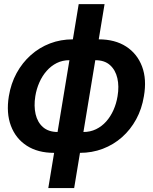

<svg xmlns="http://www.w3.org/2000/svg" viewBox="-20 -748 760 953"><path d="M219.7 185.5 370.6 -727.5H499L348.1 185.5ZM248 10.7Q168 10.7 113 -24.7Q58.1 -60.1 34.2 -123.5Q10.3 -187 23.9 -270.5Q34.2 -333.5 62.5 -385.3Q90.8 -437 133.1 -474.6Q175.3 -512.2 228.3 -532.5Q281.2 -552.7 341.8 -552.7H369.1L275.4 10.7ZM265.6 -92.8H281.2L340.3 -449.2H324.2Q290 -449.2 261.7 -435.1Q233.4 -420.9 211.7 -396.2Q189.9 -371.6 175.5 -339.1Q161.1 -306.6 155.3 -270.5Q147.5 -222.2 156.7 -181.6Q166 -141.1 193.1 -117.2Q220.2 -93.3 265.6 -92.8ZM376.5 10.7H349.6L443.4 -552.7H470.2Q550.8 -552.7 606 -517.1Q661.1 -481.4 685.1 -418Q709 -354.5 694.3 -270.5Q684.1 -207.5 656 -156Q627.9 -104.5 585.7 -67.1Q543.5 -29.8 490.2 -9.5Q437 10.7 376.5 10.7ZM393.6 -92.8Q428.2 -92.8 456.8 -106.7Q485.4 -120.6 507.1 -145Q528.8 -169.4 543.2 -201.7Q557.6 -233.9 563.5 -270.5Q571.8 -319.3 562.5 -359.9Q553.2 -400.4 526.1 -424.8Q499 -449.2 453.1 -449.2H437.5L377.9 -92.8Z"/></svg>

Font: Inter Tight SemiBold
Style: Italic
Weight: 600
Italic angle: -9.39999°
Designer: Rasmus Andersson
Foundry: rsms
Version: Version 3.004